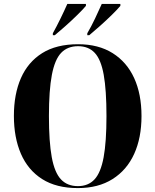

<svg xmlns="http://www.w3.org/2000/svg" viewBox="-20 -951 794 981"><path d="M378 10Q268 10 195.5 -36Q123 -82 87 -165Q51 -248 51 -359Q51 -470 87 -552Q123 -634 195.5 -679.5Q268 -725 379 -725Q483 -725 555.5 -679.5Q628 -634 665.5 -552Q703 -470 703 -358Q703 -247 665.5 -164.5Q628 -82 555 -36Q482 10 378 10ZM378 0Q431 0 463 -34.5Q495 -69 509.5 -147.5Q524 -226 524 -358Q524 -490 510 -568.5Q496 -647 464 -681Q432 -715 379 -715Q325 -715 292.5 -681Q260 -647 245 -568.5Q230 -490 230 -358Q230 -226 244.5 -147.5Q259 -69 291.5 -34.5Q324 0 378 0ZM250 -781Q269 -815 289 -856Q309 -897 324 -931H419V-921Q405 -904 376 -875.5Q347 -847 315 -818.5Q283 -790 260 -771H250ZM426 -781Q446 -815 465.5 -856Q485 -897 500 -931H595V-921Q581 -904 552 -875.5Q523 -847 491 -818.5Q459 -790 436 -771H426Z"/></svg>

Font: Noto Serif Display SemiCondensed ExtraBold
Style: Regular
Weight: 800
Width: 4
Designer: Monotype Design Team
Foundry: Monotype Imaging Inc.
Version: Version 2.009